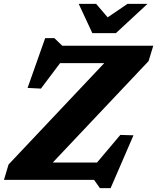

<svg xmlns="http://www.w3.org/2000/svg" viewBox="-26 -936 817 999"><path d="M771.5 -698 747 -618 209 -48.5 123.5 -90.5H479L600 -234L668.5 -232L549.5 43H494L463.5 0H-5.5L18.5 -80L555.5 -649L657 -607.5H286.5L187 -475L117.5 -478.5L209 -737.5H257L298 -698ZM741.5 -916 577 -763.5H454.5L383.5 -916H474L546 -832H514L637.5 -916Z"/></svg>

Font: Newsreader 9pt
Style: Bold Italic
Weight: 700
Italic angle: -17°
Designer: Hugues Gentile
Foundry: Production Type
Version: Version 1.003